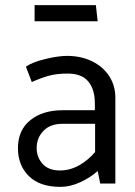

<svg xmlns="http://www.w3.org/2000/svg" viewBox="-20 -716 528 749"><path d="M244 -429Q299 -429 324.5 -398Q350 -367 350 -313V-286H225Q146 -286 98 -247Q50 -208 50 -138Q50 -71 92.5 -29Q135 13 216 13Q254 13 294 -5.5Q334 -24 361 -49L371 0H430V-335Q430 -382 406 -419Q382 -456 339 -477Q296 -498 241 -498Q208 -498 157.5 -486Q107 -474 81 -456L104 -396Q140 -412 170.5 -420.5Q201 -429 244 -429ZM223 -233H351V-123Q324 -91 288.5 -71Q253 -51 214 -51Q169 -51 146 -77Q123 -103 123 -138Q123 -178 149.5 -205.5Q176 -233 223 -233ZM354 -696H115V-633H361Z"/></svg>

Font: Catamaran
Style: Regular
Weight: 400
Designer: Pria Ravichandran
Version: Version 1.000;PS 001.000;hotconv 1.0.70;makeotf.lib2.5.58329